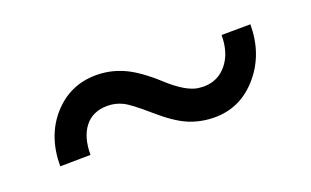

<svg xmlns="http://www.w3.org/2000/svg" viewBox="-38 -528 757 467"><g transform="rotate(-20 340.0 -294.5)"><path d="M616.7 -379.4Q616.7 -302.2 571 -249.3Q525.4 -196.3 458.5 -196.3Q423.3 -196.3 392.1 -209.2Q360.8 -222.2 319.6 -258.3Q278.3 -294.4 260.3 -303.2Q242.2 -312 221.7 -312Q183.6 -312 163.1 -285.9Q142.6 -259.8 142.6 -213.9L64 -212.9Q64 -291 108.9 -341.3Q153.8 -391.6 221.7 -391.6Q258.8 -391.6 293 -376Q327.1 -360.4 370.1 -321Q413.1 -281.7 444.3 -276.9L458.5 -275.9Q495.6 -275.9 518.8 -304.2Q542 -332.5 542 -378.9Z"/></g></svg>

Font: Roboto
Style: Regular
Weight: 400
Designer: Google
Version: Version 2.001047; 2015